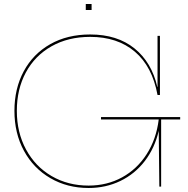

<svg xmlns="http://www.w3.org/2000/svg" viewBox="-20 -931 937 958"><path d="M879 -335H784V0H775L772 -278Q752 -192 702.5 -127.5Q653 -63 580.5 -28Q508 7 422 7Q316 7 231.5 -42Q147 -91 99.5 -178.5Q52 -266 52 -378Q52 -489 98.5 -575.5Q145 -662 230.5 -710.5Q316 -759 430 -759Q565 -759 651 -689.5Q737 -620 765 -497H766V-752H778V-457H766Q740 -599 653 -673Q566 -747 430 -747Q320 -747 237 -700Q154 -653 109 -569.5Q64 -486 64 -378Q64 -270 110 -185Q156 -100 237.5 -52.5Q319 -5 422 -5Q514 -5 589 -46Q664 -87 712 -162Q760 -237 772 -335H484V-347H879ZM437 -911V-881H408V-911Z"/></svg>

Font: Hepta Slab Thin
Style: Regular
Weight: 250
Designer: Michael LaGattuta
Foundry: Michael LaGattuta
Version: Version 1.100; ttfautohint (v1.8) -l 8 -r 50 -G 200 -x 14 -D